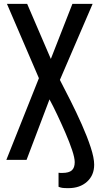

<svg xmlns="http://www.w3.org/2000/svg" viewBox="-20 -830 540 997"><path d="M335 147Q313 147 303.5 145.5Q294 144 284 140V67Q289 68 294 68Q299 68 303 68Q338 68 353 54.5Q368 41 368 12Q368 -10 354.5 -50.5Q341 -91 320 -139.5Q299 -188 277 -234.5Q255 -281 237 -314L118 0H13L182 -424L16 -810H121L244 -524L356 -810H461L291 -415Q316 -367 346.5 -306.5Q377 -246 405 -183Q433 -120 451 -65Q469 -10 469 25Q469 80 432 113.5Q395 147 335 147Z"/></svg>

Font: Oswald
Style: Regular
Weight: 400
Designer: Vernon Adams
Foundry: Vernon Adams
Version: Version 4.103; ttfautohint (v1.8.3)